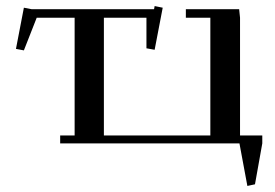

<svg xmlns="http://www.w3.org/2000/svg" viewBox="-20 -469 898 628"><path d="M32.2 -309.1 58.1 -443.8 83 -439H483.9L485.8 -449.2L512.2 -443.8L485.8 -306.2L459 -311V-411.1H319.8V-25.9H668V-411.1H587.9V-439H762.2L765.1 -411.1V-25.9H837.9V0L814 133.8L789.1 139.2L763.2 0H176.8V-25.9H224.1V-411.1H100.1L58.1 -304.2Z"/></svg>

Font: Dehuti Alt
Style: Bold
Weight: 700
Version: Version 1.2